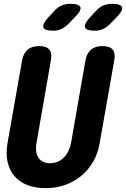

<svg xmlns="http://www.w3.org/2000/svg" viewBox="-20 -970 657 1000"><path d="M95 -655Q102 -693 124 -711.5Q146 -730 184 -730Q222 -730 237 -711.5Q252 -693 245 -655L170 -225Q166 -204 168 -185Q170 -166 178.5 -151.5Q187 -137 202.5 -128.5Q218 -120 241 -120Q264 -120 282.5 -128.5Q301 -137 314.5 -151.5Q328 -166 337 -185Q346 -204 350 -225L425 -655Q432 -693 454 -711.5Q476 -730 514 -730Q552 -730 567 -711.5Q582 -693 575 -655L499 -224Q490 -170 464.5 -126.5Q439 -83 402 -53Q365 -23 318 -6.5Q271 10 218 10Q164 10 123 -6Q82 -22 55.5 -52.5Q29 -83 19.5 -126.5Q10 -170 19 -224ZM474 -810Q429 -810 423 -827.5Q417 -845 450 -881L479 -912Q496 -932 517.5 -941Q539 -950 563 -950Q611 -950 616 -931.5Q621 -913 583 -876L552 -844Q535 -827 516 -818.5Q497 -810 474 -810ZM257 -810Q212 -810 206 -827.5Q200 -845 233 -881L262 -912Q279 -932 300.5 -941Q322 -950 346 -950Q394 -950 399 -931.5Q404 -913 366 -876L335 -844Q318 -827 299 -818.5Q280 -810 257 -810Z"/></svg>

Font: Maple Mono NL ExtraBold
Style: Italic
Weight: 800
Italic angle: -10°
Monospace: yes
Designer: subframe7536
Version: Version 7.000